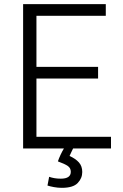

<svg xmlns="http://www.w3.org/2000/svg" viewBox="-20 -713 593 922"><path d="M277 189Q258 189 239 185.5Q220 182 208 178L216 136Q227 140 241 142.5Q255 145 272 145Q320 145 320 112Q320 94 305.5 84Q291 74 258 62Q263 47 271 30Q279 13 287 0H91V-693H488V-637H155V-392H451V-336H155V-56H513V0H331Q327 8 322.5 17.5Q318 27 314 36Q343 49 359 67Q375 85 375 113Q375 143 353 166Q331 189 277 189Z"/></svg>

Font: Ubuntu Sans Light
Style: Regular
Weight: 300
Designer: Dalton Maag Ltd
Foundry: Dalton Maag Ltd
Version: Version 1.006; ttfautohint (v1.8.4.7-5d5b)